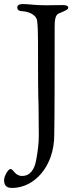

<svg xmlns="http://www.w3.org/2000/svg" viewBox="-65 -733 375 945"><path d="M-45 154C-45 190 -20 192 -5 192C103 192 202 87 202 -69C202 -117 204 -69 204 -553V-599C204 -630 206 -660 225 -667C254 -679 271 -686 271 -695C271 -708 250 -708 243 -708C180 -708 205 -707 162 -707C106 -707 77 -713 49 -713C25 -713 20 -705 20 -696C20 -691 22 -679 42 -678C70 -677 114 -664 118 -629C121 -603 122 -567 122 -530C122 -188 125 -257 125 -189C125 -187 126 -90 126 -66C126 -33 122 8 113 55C105 100 84 133 44 133C7 133 3 99 -14 99C-25 99 -45 134 -45 154Z"/></svg>

Font: OFL Sorts Mill Goudy
Style: Regular
Weight: 500
Version: Version 003.000